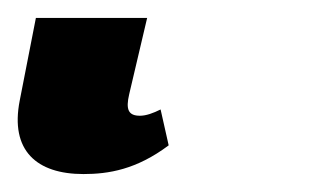

<svg xmlns="http://www.w3.org/2000/svg" viewBox="-35 41 345 214"><path d="M58 235C86 235 117 230 153 203L144 163C136 167 128 170 121 170C108 170 105 163 109 146L129 61H5L-13 153C-24 209 6 235 58 235Z"/></svg>

Font: Noto Serif Condensed SemiBold
Style: Italic
Weight: 600
Width: 3
Italic angle: -12°
Designer: Monotype Design Team
Foundry: Monotype Imaging Inc.
Version: Version 2.014